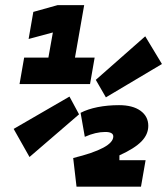

<svg xmlns="http://www.w3.org/2000/svg" viewBox="-20 -713 639 734"><path d="M272.5 0.5 259.8 -108.9Q413.1 -146.5 413.1 -191.4Q413.1 -208.5 382.3 -208.5Q345.7 -208.5 304.2 -189.9L288.1 -281.7Q315.4 -295.9 353.5 -303.5Q391.6 -311 435.1 -311Q487.3 -311 517.1 -289.6Q546.9 -268.1 546.9 -231.9Q546.9 -199.2 520.8 -172.4Q494.6 -145.5 436.5 -119.1V-100.6H536.6L519 0.5ZM54.7 -391.6 72.3 -492.7H165L182.1 -588.9L89.4 -564L107.4 -667.5L200.2 -693.4H301.8L266.6 -492.7H341.8L324.2 -391.6ZM384.8 -340.8 346.2 -407.7 535.2 -574.2 599.1 -468.3ZM92.8 -112.8 32.2 -220.2 245.6 -343.8 282.2 -275.9Z"/></svg>

Font: Cascadia Code PL
Style: Bold Italic
Weight: 700
Italic angle: -10°
Monospace: yes
Designer: Aaron Bell
Foundry: Saja Typeworks
Version: Version 2404.023; ttfautohint (v1.8.4)